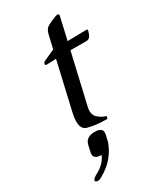

<svg xmlns="http://www.w3.org/2000/svg" viewBox="-217 -686 853 1018"><g transform="rotate(-30 209.5 -176.5)"><path d="M94.7 248Q78.1 259.3 65.4 259.3Q57.6 259.3 51.8 254.9Q50.3 252.4 50.3 249.5Q50.3 244.1 56.6 238.3Q66.4 229.5 79.6 223.1Q131.3 195.3 150.9 149.9Q105.5 149.9 105.5 119.6Q105.5 114.3 106.9 107.9L116.2 67.9Q126 25.4 179.7 25.4Q225.1 25.4 225.1 55.7Q225.1 61 223.6 67.9L214.4 107.9Q181.6 199.2 94.7 248ZM137.7 -410.2Q128.4 -410.2 130.4 -419.9V-420.9Q132.3 -428.7 142.6 -433.1Q153.3 -437.5 174.8 -447.8Q196.8 -458 200.7 -460Q205.1 -461.9 207.5 -461.4L227.1 -544.9Q233.4 -569.3 245.1 -579.1Q257.3 -588.9 284.2 -600.1Q311.5 -611.8 319.3 -611.8Q330.6 -611.8 327.6 -599.1L296.4 -462.9L413.6 -465.3Q418.9 -465.3 418.9 -459.5Q418.9 -457.5 418.5 -455.6Q416 -445.8 412.1 -436Q401.9 -413.1 384.8 -413.1L285.2 -413.6L214.4 -107.4Q211.4 -94.7 211.4 -84Q211.4 -56.6 230 -41Q256.3 -19 277.3 -16.1L273.4 -0.5Q200.7 -0.5 154.3 -14.2Q122.6 -23.4 122.6 -70.3Q122.6 -92.3 129.4 -122.1L196.3 -412.6Z"/></g></svg>

Font: Caudex
Style: Italic
Weight: 400
Italic angle: -13°
Version: Version 1.04